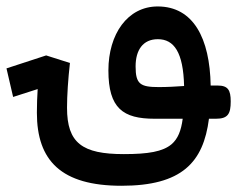

<svg xmlns="http://www.w3.org/2000/svg" viewBox="-102 -371 749 607"><path d="M282.2 216.3C472.7 216.3 541 142.6 558.6 4.4H580.6C618.7 4.4 627.4 -11.2 627.4 -50.3C627.4 -86.4 618.7 -100.6 585.9 -100.6H564C561.5 -250 509.3 -350.6 396.5 -350.6C301.3 -350.6 240.7 -263.2 240.7 -148.4C240.7 -28.3 287.1 4.4 386.7 4.4H475.6C470.7 42 460.4 67.9 440.4 85C412.6 108.4 366.7 116.2 289.6 116.2C158.2 116.2 109.9 81.5 109.9 -30.3C109.9 -69.3 113.3 -120.6 119.1 -171.9L43.9 -195.8L-81.5 -154.8L-60.5 -64.5L17.1 -89.4C15.6 -64.9 14.6 -41.5 14.6 -14.6C14.6 137.2 91.8 216.3 282.2 216.3ZM480 -99.1C453.6 -97.2 426.3 -95.7 400.4 -95.7C341.3 -95.7 326.7 -105 326.7 -161.1C326.7 -212.4 349.6 -247.1 397 -247.1C448.2 -247.1 477.5 -205.6 480 -99.1Z"/></svg>

Font: Cascadia Code PL
Style: Regular
Weight: 400
Monospace: yes
Designer: Aaron Bell
Foundry: Saja Typeworks
Version: Version 2404.023